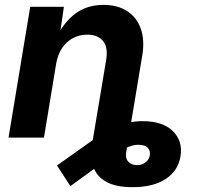

<svg xmlns="http://www.w3.org/2000/svg" viewBox="-20 -567 811 791"><path d="M525.9 204.1Q457 204.1 417.5 181.9Q377.9 159.7 364.5 119.6Q351.1 79.6 359.9 25.9L381.3 -105H527.3L500 59.1Q495.6 85.9 509 99.6Q522.5 113.3 544.4 113.3Q564.5 113.3 579.3 102.1Q594.2 90.8 597.2 72.8Q600.1 55.7 590.3 43.5Q580.6 31.2 556.6 29.8Q542 28.3 525.4 32.7Q508.8 37.1 487.3 48.3Q465.8 59.6 435.1 80.1L270 199.7L214.8 114.7L374.5 1.5Q415 -28.3 465.3 -48.1Q515.6 -67.9 566.9 -67.9Q650.4 -67.9 692.1 -26.9Q733.9 14.2 723.6 77.1Q713.9 136.7 662.6 170.4Q611.3 204.1 525.9 204.1ZM211.4 -304.7 161.1 0H15.1L104.5 -539.1H243.2L223.6 -403.3L210 -408.2Q243.2 -476.1 291.3 -511.5Q339.4 -546.9 406.2 -546.9Q464.4 -546.9 503.9 -521.2Q543.5 -495.6 560.1 -448.5Q576.7 -401.4 565.9 -336.9L509.8 0H363.8L417.5 -320.8Q425.8 -372.1 404.3 -398.2Q382.8 -424.3 339.4 -424.3Q307.1 -424.3 280.3 -409.9Q253.4 -395.5 235.6 -368.7Q217.8 -341.8 211.4 -304.7Z"/></svg>

Font: Inter 18pt
Style: Bold Italic
Weight: 700
Italic angle: -9.3988°
Designer: Rasmus Andersson
Foundry: rsms
Version: Version 4.001;git-66647c0bb